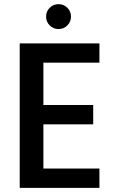

<svg xmlns="http://www.w3.org/2000/svg" viewBox="-20 -905 564 925"><path d="M189 -603V-399H429V-306H189V-93H459V0H75V-696H459V-603ZM202 -825Q202 -850 219.5 -867.5Q237 -885 262 -885Q287 -885 304.5 -867.5Q322 -850 322 -825Q322 -800 304.5 -782.5Q287 -765 262 -765Q237 -765 219.5 -782.5Q202 -800 202 -825Z"/></svg>

Font: Poppins-Tabular Medium
Style: Regular
Weight: 500
Designer: Ninad Kale (Devanagari), Jonny Pinhorn (Latin)
Foundry: Indian Type Foundry
Version: Version 4.004